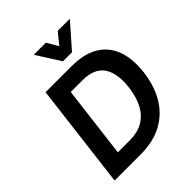

<svg xmlns="http://www.w3.org/2000/svg" viewBox="-249 -1063 1208 1208"><g transform="rotate(-45 354.5 -459.5)"><path d="M61 0 147 -700H377Q493 -700 562.5 -656Q632 -612 658.5 -533.5Q685 -455 672 -349Q659 -245 613 -166.5Q567 -88 487 -44Q407 0 291 0ZM201 -111H308Q374 -111 422 -137.5Q470 -164 499.5 -217.5Q529 -271 539 -350Q546 -409 538.5 -454Q531 -499 509.5 -529Q488 -559 452 -574Q416 -589 366 -589H260ZM362 -760 261 -919H369L439 -797H375L474 -919H582L442 -760Z"/></g></svg>

Font: Inclusive Sans SemiBold
Style: Italic
Weight: 600
Italic angle: -7°
Designer: Olivia King
Foundry: Olivia King
Version: Version 2.004